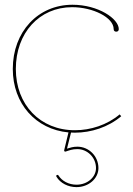

<svg xmlns="http://www.w3.org/2000/svg" viewBox="-20 -542 545 788"><path d="M32.5 -259C32.5 -116 127 -11 261 1.5L243.5 74C243.5 74.5 243 75.5 243.5 77C244 79 246 81 249.5 80C265 75 276 70 297.5 70C338.5 70 374 104 374 148C374 184 340 216 294 216C262.5 216 234 201 220 178C219.5 177 216.5 174.5 213 176.5C209.5 178.5 211 182 211.5 183C227.5 210 260 226 294 226C344 226 384 190.5 384 148C384 98.5 344.5 60 297.5 60C279.5 60 268.5 64 255 68L271.5 2C277 2.5 282 2.5 287.5 2.5C353.5 2.5 424 -19.5 477.5 -65L471 -72.5C419.5 -29 351.5 -7.5 287.5 -7.5C145 -7.5 45 -112 45 -259C45 -407 141.5 -512.5 276 -512.5C361 -512.5 446.5 -470.5 446.5 -422.5C446.5 -416 450.5 -412 457 -412C463.5 -412 467.5 -416 467.5 -422.5C467.5 -465 383.5 -522.5 277.5 -522.5C136 -522.5 32.5 -412 32.5 -259Z"/></svg>

Font: Znikomit
Style: Regular
Weight: 100
Designer: gluk
Foundry: gluk
Version: Version 0.55